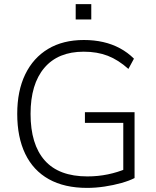

<svg xmlns="http://www.w3.org/2000/svg" viewBox="-20 -908 762 936"><path d="M405 8Q294 8 218 -34.5Q142 -77 103 -158Q64 -239 64 -353Q64 -465 103 -545.5Q142 -626 214.5 -669.5Q287 -713 389 -713Q439 -713 483 -703Q527 -693 565 -672.5Q603 -652 633 -622L606 -572Q557 -616 505.5 -636Q454 -656 388 -656Q263 -656 196 -577Q129 -498 129 -353Q129 -204 198 -126Q267 -48 406 -48Q458 -48 506 -58Q554 -68 596 -86L581 -44V-309H394V-361H636V-40Q611 -27 572 -16Q533 -5 489.5 1.5Q446 8 405 8ZM349 -813V-888H425V-813Z"/></svg>

Font: Nunito Sans 12pt Light
Style: Regular
Weight: 300
Designer: Vernon Adams
Foundry: Vernon Adams
Version: Version 3.101;gftools[0.9.27]